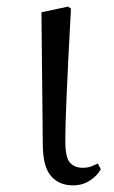

<svg xmlns="http://www.w3.org/2000/svg" viewBox="-20 -545 343 579"><path d="M200 14Q158 14 133.5 -14.5Q109 -43 109 -112L105 -508L185 -525L194 -519Q189 -430 186 -367Q183 -304 181 -259Q179 -214 178 -180.5Q177 -147 177 -118Q177 -70 191 -54.5Q205 -39 229 -39Q244 -39 254.5 -43Q265 -47 275 -52L284 -35Q275 -17 252.5 -1.5Q230 14 200 14Z"/></svg>

Font: Early Summer Mincho
Style: Regular
Weight: 400
Designer: GuiWonder
Version: Version 1.002